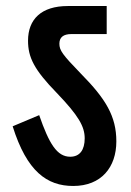

<svg xmlns="http://www.w3.org/2000/svg" viewBox="-20 -642 434 637"><path d="M366 -173C366 -256 331 -314 248 -398C187 -461 177 -475 177 -497C177 -518 190 -529 217 -529H334V-622H205C117 -622 73 -578 73 -507C73 -452 93 -411 168 -334C241 -258 261 -222 261 -183C261 -145 245 -122 213 -122C169 -122 143 -165 110 -260L22 -223C69 -73 136 -25 223 -25C316 -25 366 -87 366 -173Z"/></svg>

Font: Noto Sans Devanagari ExtraCondensed SemiBold
Style: Regular
Weight: 600
Width: 2
Designer: Jelle Bosma - Monotype Design Team
Foundry: Monotype Imaging Inc.
Version: Version 2.004